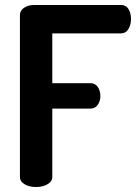

<svg xmlns="http://www.w3.org/2000/svg" viewBox="-20 -751 548 771"><path d="M117 -731H466Q486 -731 496 -714.5Q506 -698 506 -675Q506 -651 495.5 -634Q485 -617 466 -617H190V-417H343Q362 -417 372.5 -402Q383 -387 383 -365Q383 -345 372.5 -330Q362 -315 343 -315H190V-41Q190 -22 170.5 -11Q151 0 125 0Q98 0 79 -11Q60 -22 60 -41V-690Q60 -709 77 -720Q94 -731 117 -731Z"/></svg>

Font: Dosis
Style: Regular
Weight: 400
Designer: Edgar Tolentino, Pablo Impallari, Igino Marini
Foundry: Edgar Tolentino, Pablo Impallari, Igino Marini
Version: Version 1.007;Glyphs 3.1.1 (3134)